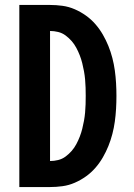

<svg xmlns="http://www.w3.org/2000/svg" viewBox="-20 -755 540 775"><path d="M58 0V-735H182Q207 -735 232.5 -731.5Q258 -728 282 -717.5Q306 -707 327 -692Q348 -677 365 -657.5Q382 -638 395 -615.5Q408 -593 417.5 -569.5Q427 -546 433.5 -521Q440 -496 443.5 -470.5Q447 -445 448.5 -419Q450 -393 450 -368Q450 -342 448.5 -316Q447 -290 443.5 -264.5Q440 -239 433.5 -214Q427 -189 417.5 -165.5Q408 -142 395 -119.5Q382 -97 365 -77.5Q348 -58 327 -43Q306 -28 282 -17.5Q258 -7 232.5 -3.5Q207 0 182 0ZM182 -105Q198 -105 214.5 -109Q231 -113 244.5 -123Q258 -133 269 -145.5Q280 -158 288 -173Q296 -188 302 -203.5Q308 -219 312 -235Q316 -251 319 -267.5Q322 -284 323.5 -300.5Q325 -317 325.5 -334Q326 -351 326 -368Q326 -384 325.5 -401Q325 -418 323.5 -434.5Q322 -451 319 -467.5Q316 -484 312 -500Q308 -516 302 -531.5Q296 -547 288 -562Q280 -577 269 -589.5Q258 -602 244.5 -612Q231 -622 214.5 -626Q198 -630 182 -630Z"/></svg>

Font: Iosevka SS04 Extrabold
Style: Regular
Weight: 800
Monospace: yes
Designer: Belleve Invis
Foundry: Belleve Invis
Version: Version 19.0.0; ttfautohint (v1.8.4)